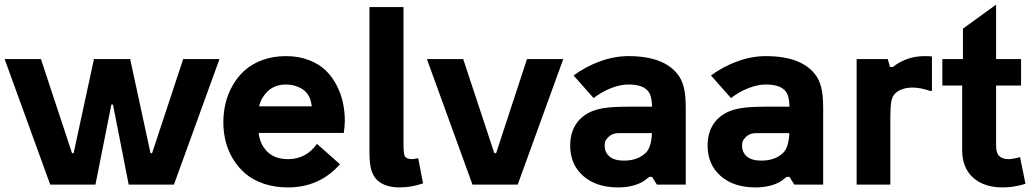

<svg xmlns="http://www.w3.org/2000/svg" viewBox="-20 -797 4473 829"><path d="M196.8 0 0 -542H156.7L291 -135.7H297.9L385.7 -542H542L629.9 -135.7H636.7L771 -542H927.7L731 0H535.6L467.8 -345.7H460.9L392.1 0Z M1468.8 -275.4Q1468.8 -253.9 1464.4 -223.1H1096.7Q1102.5 -172.9 1134.8 -141.4Q1167 -109.9 1224.1 -109.9Q1301.8 -109.9 1348.6 -175.8L1447.8 -87.9Q1359.9 12.2 1223.1 12.2Q1167.5 12.2 1120.8 -3.2Q1074.2 -18.6 1042 -45.4Q1009.8 -72.3 987.5 -108.2Q965.3 -144 954.8 -184.6Q944.3 -225.1 944.3 -269Q944.3 -311.5 954.1 -351.8Q963.9 -392.1 985.1 -429.2Q1006.3 -466.3 1037.4 -493.9Q1068.4 -521.5 1114 -538.1Q1159.7 -554.7 1214.4 -554.7Q1269.5 -554.7 1314.2 -537.4Q1358.9 -520 1387.2 -492.2Q1415.5 -464.4 1434.3 -427.2Q1453.1 -390.1 1460.9 -352.5Q1468.8 -314.9 1468.8 -275.4ZM1215.3 -432.1Q1167.5 -432.1 1137.7 -404.5Q1107.9 -377 1098.6 -337.9H1326.2Q1324.2 -353 1320.8 -364.3Q1311 -397.9 1281 -415Q1251 -432.1 1215.3 -432.1Z M1705.6 12.2Q1642.6 12.2 1608.9 -19Q1592.3 -34.7 1583.7 -61.3Q1575.2 -87.9 1575.2 -141.1V-766.6H1722.2V-175.8Q1722.2 -130.9 1728.5 -121.1Q1738.3 -109.9 1757.8 -109.9Q1770.5 -109.9 1785.6 -114.3L1806.6 -5.4Q1756.3 12.2 1705.6 12.2Z M2020 0 1823.2 -542H1980L2114.3 -135.7H2122.1L2255.4 -542H2412.1L2215.3 0Z M2907.2 -474.6Q2924.3 -452.6 2932.6 -419.4Q2940.9 -386.2 2940.9 -330.1V0H2816.4L2795.4 -33.2H2783.2Q2765.6 -17.6 2748.5 -8.8Q2706.5 12.2 2648.4 12.2Q2554.2 12.2 2498 -37.4Q2441.9 -86.9 2441.9 -168.9Q2441.9 -218.3 2463.1 -254.6Q2484.4 -291 2523.9 -311Q2549.3 -324.2 2587.6 -330.3Q2626 -336.4 2695.3 -336.4H2795.4Q2794.4 -366.2 2788.8 -383.8Q2783.2 -401.4 2769.5 -412.1Q2745.1 -432.1 2692.9 -432.1Q2658.7 -432.1 2618.9 -416.7Q2579.1 -401.4 2543 -373.5L2456.5 -471.2Q2509.8 -510.3 2571.5 -532.5Q2633.3 -554.7 2692.9 -554.7Q2846.7 -554.7 2907.2 -474.6ZM2771 -140.1Q2792.5 -164.1 2794.9 -222.2H2651.9Q2621.6 -222.2 2604 -202.1Q2595.7 -192.9 2593.3 -186.8Q2590.8 -180.7 2590.8 -168Q2590.8 -139.2 2611.6 -121.3Q2632.3 -103.5 2674.3 -103.5Q2735.8 -103.5 2771 -140.1Z M3500.5 -474.6Q3517.6 -452.6 3525.9 -419.4Q3534.2 -386.2 3534.2 -330.1V0H3409.7L3388.7 -33.2H3376.5Q3358.9 -17.6 3341.8 -8.8Q3299.8 12.2 3241.7 12.2Q3147.5 12.2 3091.3 -37.4Q3035.2 -86.9 3035.2 -168.9Q3035.2 -218.3 3056.4 -254.6Q3077.6 -291 3117.2 -311Q3142.6 -324.2 3180.9 -330.3Q3219.2 -336.4 3288.6 -336.4H3388.7Q3387.7 -366.2 3382.1 -383.8Q3376.5 -401.4 3362.8 -412.1Q3338.4 -432.1 3286.1 -432.1Q3252 -432.1 3212.2 -416.7Q3172.4 -401.4 3136.2 -373.5L3049.8 -471.2Q3103 -510.3 3164.8 -532.5Q3226.6 -554.7 3286.1 -554.7Q3439.9 -554.7 3500.5 -474.6ZM3364.3 -140.1Q3385.7 -164.1 3388.2 -222.2H3245.1Q3214.8 -222.2 3197.3 -202.1Q3189 -192.9 3186.5 -186.8Q3184.1 -180.7 3184.1 -168Q3184.1 -139.2 3204.8 -121.3Q3225.6 -103.5 3267.6 -103.5Q3329.1 -103.5 3364.3 -140.1Z M3678.7 0V-542H3813L3822.8 -507.8H3835Q3894.5 -554.7 3972.7 -554.7Q3993.2 -554.7 4003.9 -553.2V-404.3H3996.1Q3953.6 -418.9 3921.4 -418.9Q3872.6 -418.9 3846.2 -394.5Q3832.5 -381.8 3828.4 -358.6Q3824.2 -335.4 3824.2 -289.1V0Z M4308.6 12.2Q4229 12.2 4181.6 -30Q4134.3 -72.3 4134.3 -149.9V-427.7H4048.8V-542H4137.7V-673.3L4280.8 -776.9V-542H4388.7V-427.7H4280.8V-168.9Q4280.8 -135.7 4294.9 -122.8Q4309.1 -109.9 4335.4 -109.9Q4353 -109.9 4384.3 -118.7L4407.7 -3.4Q4358.4 12.2 4308.6 12.2Z"/></svg>

Font: Acari Sans Neue Black
Style: Regular
Weight: 900
Designer: Alfredo Marco Pradil
Foundry: Alfredo Marco Pradil
Version: Version 1.045;June 16, 2019;FontCreator 11.5.0.2425 64-bit; 